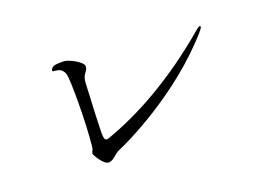

<svg xmlns="http://www.w3.org/2000/svg" viewBox="-80 -775 1160 857"><g transform="rotate(-20 500.0 -346.5)"><path d="M312 -100C336 -102 348 -126 372 -136C414 -153 694 -284 890 -509C895 -515 906 -528 902 -532C898 -537 884 -525 882 -523C684 -354 499 -255 347 -202C327 -195 327 -208 325 -221C322 -234 332 -427 334 -469C336 -513 360 -514 360 -539C360 -561 296 -593 276 -593C247 -593 219 -595 213 -575C209 -565 220 -568 228 -566C237 -565 259 -563 268 -534C276 -505 276 -306 264 -192C262 -170 251 -168 256 -157C261 -145 289 -98 312 -100Z"/></g></svg>

Font: Shippori Mincho
Style: Regular
Weight: 400
Designer: Bonji Tadano  Ryoko NISHIZUKA  (kana & ideographs); Frank Grießhammer (Latin, Greek & Cyrillic); Wenlong ZHANG  (bopomof
Foundry: Adobe Systems Incorporated
Version: Version 1.003;PS 1.001;hotconv 16.6.54;makeotf.lib2.5.65590